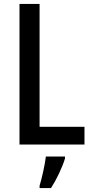

<svg xmlns="http://www.w3.org/2000/svg" viewBox="-20 -734 469 975"><path d="M79 0H409V-90H181V-714H79ZM310 71V61H213C208 103 192 174 181 209V221H239C267 178 296 117 310 71Z"/></svg>

Font: Noto Sans Gurmukhi UI Condensed Medium
Style: Regular
Weight: 500
Width: 3
Designer: Jelle Bosma - Monotype Design Team
Foundry: Monotype Imaging Inc.
Version: Version 2.004